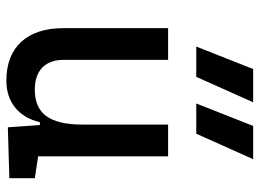

<svg xmlns="http://www.w3.org/2000/svg" viewBox="-130 -706 845 626"><g transform="rotate(90 293.0 -392.5)"><path d="M242.2 9.8C311.5 9.8 361.3 -29.3 377.9 -99.6H387.2L394.5 4.9L560.5 0V-83L489.3 -93.8V-517.6H385.7V-239.3C385.7 -126.5 346.7 -83 271.5 -83C210.4 -83 174.8 -116.2 174.8 -175.8V-517.6H71.3V-175.8C71.3 -57.6 133.3 9.8 242.2 9.8ZM131.3 -609.4H230L313 -794.9H204.6ZM316.9 -609.4H415.5L498.5 -794.9H390.1Z"/></g></svg>

Font: Cascadia Code PL
Style: Regular
Weight: 400
Monospace: yes
Designer: Aaron Bell
Foundry: Saja Typeworks
Version: Version 2404.023